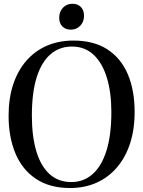

<svg xmlns="http://www.w3.org/2000/svg" viewBox="-20 -962 742 994"><path d="M344 11.5Q237.5 11.5 166.2 -36Q95 -83.5 59.8 -168Q24.5 -252.5 24.5 -362.5Q24.5 -453.5 48.5 -525.5Q72.5 -597.5 117 -648.2Q161.5 -699 223.2 -725.5Q285 -752 360 -752Q466 -752 536.5 -706Q607 -660 642 -577Q677 -494 677 -382.5Q677 -291.5 653.2 -219Q629.5 -146.5 585.2 -95Q541 -43.5 480 -16.2Q419 11 344 11.5ZM349.5 -19.5Q412.5 -19.5 459 -60.2Q505.5 -101 531 -181.5Q556.5 -262 556.5 -382.5Q556.5 -482.5 533.5 -558.8Q510.5 -635 465 -678Q419.5 -721 352 -721Q288.5 -721 242 -681.5Q195.5 -642 170.2 -562.5Q145 -483 145 -362.5Q145 -257 167.8 -180Q190.5 -103 236 -61.2Q281.5 -19.5 349.5 -19.5ZM346 -808.5Q320 -808.5 303.2 -824.8Q286.5 -841 286.5 -870.5Q286.5 -901.5 306 -922Q325.5 -942.5 354.5 -942.5H355.5Q381.5 -942.5 398.2 -926.2Q415 -910 415 -880.5Q415 -849 395.5 -828.8Q376 -808.5 347 -808.5Z"/></svg>

Font: Merriweather 120pt
Style: Regular
Weight: 400
Version: Version 2.100